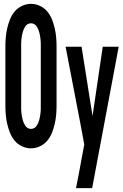

<svg xmlns="http://www.w3.org/2000/svg" viewBox="-20 -763 640 998"><path d="M141 8Q117 8 94.5 -2.5Q72 -13 56.5 -31.5Q41 -50 32 -72.5Q23 -95 17.5 -119Q12 -143 10 -167Q8 -191 8 -215V-520Q8 -544 10 -568Q12 -592 17.5 -616Q23 -640 32 -662.5Q41 -685 56.5 -703.5Q72 -722 94.5 -732.5Q117 -743 141 -743Q165 -743 187.5 -732.5Q210 -722 225.5 -703.5Q241 -685 250 -662.5Q259 -640 264.5 -616Q270 -592 272 -568Q274 -544 274 -520V-215Q274 -191 272 -167Q270 -143 264.5 -119Q259 -95 250 -72.5Q241 -50 225.5 -31.5Q210 -13 187.5 -2.5Q165 8 141 8ZM141 -93Q150 -93 158 -97.5Q166 -102 171 -110Q176 -118 179.5 -126.5Q183 -135 185 -143.5Q187 -152 188.5 -161Q190 -170 191 -179Q192 -188 192 -197Q192 -206 192 -215V-520Q192 -529 192 -538Q192 -547 191 -556Q190 -565 188.5 -574Q187 -583 185 -591.5Q183 -600 179.5 -608.5Q176 -617 171 -625Q166 -633 158 -637.5Q150 -642 141 -642Q132 -642 124 -637.5Q116 -633 111 -625Q106 -617 102.5 -608.5Q99 -600 97 -591.5Q95 -583 93.5 -574Q92 -565 91 -556Q90 -547 90 -538Q90 -529 90 -520V-215Q90 -206 90 -197Q90 -188 91 -179Q92 -170 93.5 -161Q95 -152 97 -143.5Q99 -135 102.5 -126.5Q106 -118 111 -110Q116 -102 124 -97.5Q132 -93 141 -93ZM375 215Q383 177 390 139Q397 101 404 63L418 -12L401 -104L321 -520H404L461 -160L514 -520H597L459 215Z"/></svg>

Font: Iosevka Fixed Extended
Style: Bold
Weight: 700
Width: 7
Monospace: yes
Designer: Belleve Invis
Foundry: Belleve Invis
Version: Version 24.1.1; ttfautohint (v1.8.4)